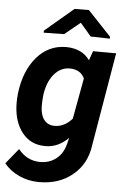

<svg xmlns="http://www.w3.org/2000/svg" viewBox="-70 -795 691 1048"><g transform="rotate(5 275.0 -270.5)"><path d="M374 -750.5 295.4 -750 138.7 -617.2V-606L250.5 -607.9L335.9 -677.7L396 -607.4L501.5 -605V-615.2ZM27.8 -264.6C25.9 -245.1 24.9 -227.1 24.9 -211.4C24.9 -205.6 24.9 -199.7 25.4 -194.3C28.3 -134.3 44.9 -85.4 75.2 -47.9C105.5 -10.3 146.5 9.3 197.8 9.8C199.2 9.8 200.7 9.8 202.6 9.8C248.5 9.8 290 -8.8 327.1 -45.9L319.3 -14.2C310.1 22.5 293.5 50.3 268.6 69.8C244.1 88.9 215.3 98.6 182.1 98.6C180.2 98.6 177.7 98.6 175.8 98.6C129.4 97.2 91.3 77.1 60.5 38.6L-7.8 122.6C13.7 148.9 41 169.9 74.2 185.1C107.4 200.2 142.1 208 178.7 208.5C181.2 208.5 183.1 208.5 185.5 208.5C257.3 208.5 317.9 188.5 367.2 147.9C417 107.4 446.8 52.2 456.1 -18.1L542.5 -528.3L416 -528.8L397.9 -477.5C370.1 -517.1 328.1 -537.1 272 -538.6C270.5 -538.6 269.5 -538.6 268.1 -538.6C203.6 -538.6 149.9 -513.2 106.9 -462.9C64 -412.6 37.6 -346.2 27.8 -264.6ZM163.1 -207C163.1 -209 163.1 -210.9 163.1 -212.9C163.1 -226.6 164.1 -243.7 166 -264.6C172.4 -313 187.5 -352.1 211.4 -380.9C235.4 -409.7 264.2 -423.8 297.9 -423.8C298.8 -423.8 300.3 -423.8 301.3 -423.8C338.9 -422.4 364.7 -406.7 378.9 -376L337.9 -152.3C310.1 -120.6 278.3 -104.5 242.7 -104.5C241.2 -104.5 239.7 -104.5 238.3 -104.5C189.5 -106.4 163.1 -146 163.1 -207Z"/></g></svg>

Font: Roboto
Style: Bold Italic
Weight: 700
Italic angle: -12°
Designer: Google
Version: Version 2.137; 2017